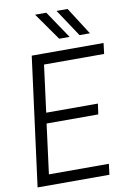

<svg xmlns="http://www.w3.org/2000/svg" viewBox="-107 -1081 776 1145"><g transform="rotate(-10 281.0 -508.5)"><path d="M189 -851ZM306 -851 189 -1017H257L369 -851ZM429 -851 319 -1017H386L492 -851ZM460 0H25L127 -780H562L554 -715H190L153 -430H466L457 -366H144L105 -65H468Z"/></g></svg>

Font: Tanohe Sans
Style: Italic
Weight: 400
Designer: Village Type and Design LLC & Cristiano Sobral
Foundry: Cooper Hewitt Smithsonian Design Museum
Version: Version 1.00;September 29, 2021;FontCreator 13.0.0.2655 64-b